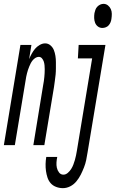

<svg xmlns="http://www.w3.org/2000/svg" viewBox="-62 -753 600 996"><path d="M-42 0 44 -520H101L89 -446Q95 -461 102.5 -474.5Q110 -488 119.5 -499.5Q129 -511 143.5 -519.5Q158 -528 172 -528Q188 -528 200 -517.5Q212 -507 217.5 -493Q223 -479 225.5 -463Q228 -447 228 -431Q228 -415 228 -398.5Q228 -382 226.5 -366Q225 -350 222.5 -333.5Q220 -317 218 -301L168 0H111L162 -312Q164 -322 165.5 -332.5Q167 -343 168 -353.5Q169 -364 169.5 -374Q170 -384 170 -394Q170 -404 169 -414.5Q168 -425 165 -434Q162 -443 155.5 -450.5Q149 -458 139 -458Q130 -458 121.5 -452.5Q113 -447 107 -439.5Q101 -432 97 -424Q93 -416 89.5 -407.5Q86 -399 83 -390Q80 -381 78 -372.5Q76 -364 74 -355Q72 -346 71 -337L15 0ZM469 -608Q456 -608 446 -615.5Q436 -623 431.5 -634.5Q427 -646 426.5 -659Q426 -672 428 -685Q430 -694 433 -702.5Q436 -711 442.5 -718Q449 -725 457.5 -729Q466 -733 475 -733Q488 -733 498 -725Q508 -717 513 -705.5Q518 -694 518 -681Q518 -668 516 -655Q515 -646 511.5 -637.5Q508 -629 502 -622Q496 -615 487 -611.5Q478 -608 469 -608ZM264 223Q246 223 229 216.5Q212 210 201 197.5Q190 185 184.5 168.5Q179 152 176.5 134Q174 116 174.5 97.5Q175 79 178 61H235Q232 75 231 89.5Q230 104 233 117.5Q236 131 244.5 142Q253 153 267 153Q279 153 289.5 144Q300 135 307 124Q314 113 318.5 101Q323 89 326.5 77Q330 65 332.5 52.5Q335 40 337 28L416 -450H342L346 -520H485L392 39Q389 59 385 78Q381 97 373.5 116Q366 135 357 153Q348 171 334.5 187.5Q321 204 302.5 213.5Q284 223 264 223Z"/></svg>

Font: Iosevka Curly
Style: Italic
Weight: 400
Italic angle: -9°
Monospace: yes
Designer: Belleve Invis
Foundry: Belleve Invis
Version: Version 22.1.2; ttfautohint (v1.8.4)